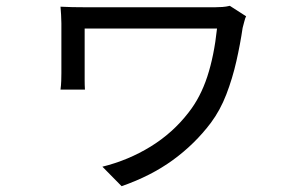

<svg xmlns="http://www.w3.org/2000/svg" viewBox="-20 -560 1040 660"><path d="M826 -504Q823 -499 819.5 -485Q816 -471 814 -464Q806 -409 792.5 -349.5Q779 -290 758 -235.5Q737 -181 705 -138Q650 -65 574.5 -10Q499 45 398 80L332 13Q421 -9 497.5 -56Q574 -103 628 -173Q669 -225 692.5 -296.5Q716 -368 726 -462Q715 -462 681.5 -462Q648 -462 601 -462Q554 -462 503 -462Q452 -462 404 -462Q356 -462 320.5 -462Q285 -462 271 -462Q271 -453 271 -432Q271 -411 271 -386Q271 -361 271 -339.5Q271 -318 271 -308Q271 -300 271 -283.5Q271 -267 272 -252H188Q190 -267 190.5 -282Q191 -297 191 -308Q191 -318 191 -341Q191 -364 191 -391.5Q191 -419 191 -443.5Q191 -468 191 -480Q191 -494 190 -509Q189 -524 188 -537Q205 -536 228.5 -535.5Q252 -535 278 -535Q285 -535 316 -535Q347 -535 393 -535Q439 -535 490.5 -535Q542 -535 590 -535Q638 -535 672.5 -535Q707 -535 718 -535Q731 -535 744.5 -536Q758 -537 770 -540Z"/></svg>

Font: Go Noto Kurrent-Regular
Style: Regular
Weight: 400
Designer: Monotype Design Team
Foundry: Monotype Imaging Inc.
Version: Version 2.012; ttfautohint (v1.8.4.7-5d5b)